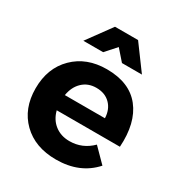

<svg xmlns="http://www.w3.org/2000/svg" viewBox="-179 -884 954 1016"><g transform="rotate(30 298.5 -376.5)"><path d="M300 -676 242 -611H121L229 -759H370L479 -611H357ZM305 -543Q444 -543 511.5 -457.5Q579 -372 569 -222H183Q196 -171 233 -142.5Q270 -114 322 -114Q401 -114 458 -171L539 -89Q454 6 309 6Q181 6 104.5 -69Q28 -144 28 -267Q28 -391 105 -467Q182 -543 305 -543ZM180 -313H425Q423 -366 391 -398Q359 -430 306 -430Q256 -430 222.5 -398.5Q189 -367 180 -313Z"/></g></svg>

Font: Montserrat-Arabic SemiBold
Style: Regular
Weight: 600
Designer: Mohamed Gaber
Foundry: Kief Type Foundry
Version: Version 5.008;PS 005.008;hotconv 1.0.88;makeotf.lib2.5.64775